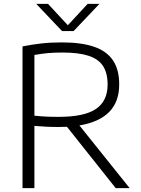

<svg xmlns="http://www.w3.org/2000/svg" viewBox="-20 -965 721 985"><path d="M573.5 0 323.5 -314.5Q295.5 -313.5 279.5 -313.5Q247 -313.5 216.5 -315Q186 -316.5 156.5 -319V0H95.5V-727Q143.5 -736.5 191.5 -742Q239.5 -747.5 297 -747.5Q398 -747.5 463 -725Q528 -702.5 559.8 -655Q591.5 -607.5 591.5 -532.5Q592.5 -356 387.5 -321.5L645 0ZM280.5 -365.5Q412.5 -365.5 472.2 -406Q532 -446.5 532 -531Q532 -591.5 508 -627.2Q484 -663 433.2 -679.2Q382.5 -695.5 300 -695.5Q257 -695.5 225 -692.5Q193 -689.5 156.5 -683V-371.5Q191.5 -368 216.8 -366.8Q242 -365.5 280.5 -365.5ZM429.5 -945H490L357.5 -805.5H298.5L166 -945H226.5L328 -835.5Z"/></svg>

Font: Encode Sans Semi Expanded Light
Style: Regular
Weight: 300
Width: 6
Designer: Multiple Designers
Foundry: Impallari Type
Version: Version 2.000